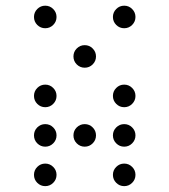

<svg xmlns="http://www.w3.org/2000/svg" viewBox="-20 -674 587 665"><path d="M175.8 -615.2Q175.8 -599.1 164.3 -587.6Q152.8 -576.2 136.7 -576.2Q120.6 -576.2 109.1 -587.6Q97.7 -599.1 97.7 -615.2Q97.7 -631.3 109.1 -642.8Q120.6 -654.3 136.7 -654.3Q152.8 -654.3 164.3 -642.8Q175.8 -631.3 175.8 -615.2ZM449.2 -615.2Q449.2 -599.1 437.7 -587.6Q426.3 -576.2 410.2 -576.2Q394 -576.2 382.6 -587.6Q371.1 -599.1 371.1 -615.2Q371.1 -631.3 382.6 -642.8Q394 -654.3 410.2 -654.3Q426.3 -654.3 437.7 -642.8Q449.2 -631.3 449.2 -615.2ZM312.5 -478.5Q312.5 -462.4 301 -450.9Q289.6 -439.5 273.4 -439.5Q257.3 -439.5 245.8 -450.9Q234.4 -462.4 234.4 -478.5Q234.4 -494.6 245.8 -506.1Q257.3 -517.6 273.4 -517.6Q289.6 -517.6 301 -506.1Q312.5 -494.6 312.5 -478.5ZM175.8 -341.8Q175.8 -325.7 164.3 -314.2Q152.8 -302.7 136.7 -302.7Q120.6 -302.7 109.1 -314.2Q97.7 -325.7 97.7 -341.8Q97.7 -357.9 109.1 -369.4Q120.6 -380.9 136.7 -380.9Q152.8 -380.9 164.3 -369.4Q175.8 -357.9 175.8 -341.8ZM449.2 -341.8Q449.2 -325.7 437.7 -314.2Q426.3 -302.7 410.2 -302.7Q394 -302.7 382.6 -314.2Q371.1 -325.7 371.1 -341.8Q371.1 -357.9 382.6 -369.4Q394 -380.9 410.2 -380.9Q426.3 -380.9 437.7 -369.4Q449.2 -357.9 449.2 -341.8ZM175.8 -205.1Q175.8 -189 164.3 -177.5Q152.8 -166 136.7 -166Q120.6 -166 109.1 -177.5Q97.7 -189 97.7 -205.1Q97.7 -221.2 109.1 -232.7Q120.6 -244.1 136.7 -244.1Q152.8 -244.1 164.3 -232.7Q175.8 -221.2 175.8 -205.1ZM312.5 -205.1Q312.5 -189 301 -177.5Q289.6 -166 273.4 -166Q257.3 -166 245.8 -177.5Q234.4 -189 234.4 -205.1Q234.4 -221.2 245.8 -232.7Q257.3 -244.1 273.4 -244.1Q289.6 -244.1 301 -232.7Q312.5 -221.2 312.5 -205.1ZM449.2 -205.1Q449.2 -189 437.7 -177.5Q426.3 -166 410.2 -166Q394 -166 382.6 -177.5Q371.1 -189 371.1 -205.1Q371.1 -221.2 382.6 -232.7Q394 -244.1 410.2 -244.1Q426.3 -244.1 437.7 -232.7Q449.2 -221.2 449.2 -205.1ZM175.8 -68.4Q175.8 -52.2 164.3 -40.8Q152.8 -29.3 136.7 -29.3Q120.6 -29.3 109.1 -40.8Q97.7 -52.2 97.7 -68.4Q97.7 -84.5 109.1 -95.9Q120.6 -107.4 136.7 -107.4Q152.8 -107.4 164.3 -95.9Q175.8 -84.5 175.8 -68.4ZM449.2 -68.4Q449.2 -52.2 437.7 -40.8Q426.3 -29.3 410.2 -29.3Q394 -29.3 382.6 -40.8Q371.1 -52.2 371.1 -68.4Q371.1 -84.5 382.6 -95.9Q394 -107.4 410.2 -107.4Q426.3 -107.4 437.7 -95.9Q449.2 -84.5 449.2 -68.4Z"/></svg>

Font: DatDot Light
Style: Regular
Weight: 300
Designer: GGBot
Version: 1.00